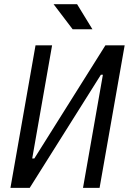

<svg xmlns="http://www.w3.org/2000/svg" viewBox="-20 -914 626 934"><path d="M30.8 0H124.5L470.7 -550.3H480.5L383.8 0H464.4L586.4 -693.4H492.7L147 -143.1H136.7L233.4 -693.4H152.8ZM333.5 -771.5H429.7L355 -893.6H240.7Z"/></svg>

Font: Cascadia Mono SemiLight
Style: Italic
Weight: 350
Italic angle: -10°
Monospace: yes
Designer: Aaron Bell
Foundry: Saja Typeworks
Version: Version 2404.023